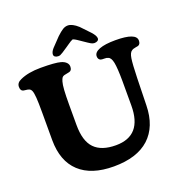

<svg xmlns="http://www.w3.org/2000/svg" viewBox="-160 -1043 1134 1202"><g transform="rotate(-20 407.0 -442.0)"><path d="M370.1 -780.8Q326.7 -751 315.9 -747.1Q309.6 -745.1 303.7 -745.1Q290.5 -745.1 282.2 -750.7Q273.9 -756.3 273.9 -766.1Q273.9 -783.2 292 -803.7L348.1 -862.3Q373 -885.7 389.4 -895.8Q405.8 -905.8 423.3 -905.8Q452.6 -905.8 490.7 -871.6L547.9 -811.5Q573.2 -783.7 573.2 -766.1Q573.2 -756.3 564.9 -750.7Q556.6 -745.1 543.5 -745.1Q533.2 -745.1 521.7 -751.5Q510.3 -757.8 477.1 -780.8Q471.2 -784.7 461.7 -791.3Q452.1 -797.9 447.3 -801Q442.4 -804.2 435.8 -807.9Q429.2 -811.5 423.3 -813.5Q416 -811 408.9 -806.9Q401.9 -802.7 388.9 -793.7Q376 -784.7 370.1 -780.8ZM719.7 -446.8 715.3 -267.1Q712.4 -127 630.9 -52.2Q549.3 22.5 394.5 22.5Q245.6 22.5 166.5 -51Q87.4 -124.5 86.9 -264.2V-450.7Q86.9 -514.6 84.5 -547.6Q82 -580.6 76.2 -594.5Q70.3 -608.4 59.1 -611.8Q51.8 -614.7 38.1 -616Q24.4 -617.2 20 -619.1Q4.9 -625 4.9 -648.9Q4.9 -676.3 35.6 -689.5Q89.8 -714.8 173.3 -714.8Q269.5 -714.8 305.7 -704.6Q327.6 -698.2 339.4 -686.3Q351.1 -674.3 351.1 -659.2Q351.1 -633.3 333 -628.4Q327.1 -626.5 315.9 -624.8Q304.7 -623 297.9 -621.1Q288.6 -618.7 283.2 -612.1Q277.8 -605.5 272.5 -587.4Q267.1 -569.3 264.6 -532.7Q262.2 -496.1 262.2 -438.5V-301.3Q262.2 -194.3 309.1 -146Q356 -97.7 452.1 -97.7Q626.5 -97.7 626.5 -298.8V-463.4Q626 -548.3 618.7 -585.4Q611.3 -622.6 592.3 -628.4Q585 -632.8 568.1 -632.6Q551.3 -632.3 543.9 -634.8Q527.8 -641.6 527.8 -662.1Q527.8 -688.5 565.2 -702.9Q602.5 -717.3 671.9 -717.3Q810.1 -717.3 810.1 -665Q810.1 -641.1 793.5 -634.8Q791.5 -633.8 774.9 -631.3Q758.3 -628.9 749.5 -622.1Q733.9 -613.3 728 -577.1Q722.2 -541 719.7 -446.8Z"/></g></svg>

Font: Cooper*
Style: Bold
Weight: 700
Designer: Owen Earl
Foundry: indestructible type*
Version: Version 0.001